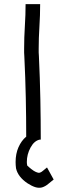

<svg xmlns="http://www.w3.org/2000/svg" viewBox="-20 -670 295 923"><path d="M206 135 238 193Q225 203 211.5 214.5Q198 226 182 231Q166 235 149 229.5Q132 224 112 211Q66 180 57 139Q56 132 55.5 124Q55 116 55 109Q55 69 69 37.5Q83 6 106 -13Q106 -102 104 -199.5Q102 -297 97 -398Q96 -407 96 -417Q96 -427 96 -436Q96 -490 99.5 -544.5Q103 -599 103 -650H173Q173 -597 169.5 -542Q166 -487 166 -436Q166 -426 166 -417.5Q166 -409 167 -401Q172 -295 174 -193Q176 -91 176 1H172Q145 6 127 39Q109 72 109 109Q109 113 109.5 117Q110 121 111 126Q111 126 120.5 134.5Q130 143 142 151Q150 156 158.5 159Q167 162 172 160Q180 157 186.5 151Q193 145 206 135Z"/></svg>

Font: Syne
Style: Italic
Weight: 400
Italic angle: -9°
Designer: Lucas Descroix
Foundry: Bonjour Monde
Version: Version 2.000; ttfautohint (v1.8.3)